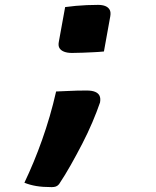

<svg xmlns="http://www.w3.org/2000/svg" viewBox="-20 -568 640 787"><path d="M406 -357Q387 -355 364.5 -354Q342 -353 319.5 -352Q297 -351 275 -351Q256 -351 243 -356Q230 -361 224 -370.5Q218 -380 221 -396L247 -539Q269 -542 291 -544Q313 -546 336 -547Q359 -548 382 -548Q400 -548 412 -543Q424 -538 429.5 -528Q435 -518 432 -501ZM192 199Q155 199 128.5 194.5Q102 190 80 181Q100 139 118 95.5Q136 52 152.5 5.5Q169 -41 183.5 -90.5Q198 -140 210 -193Q237 -194 256.5 -195Q276 -196 294.5 -196.5Q313 -197 335 -197Q357 -197 370 -191.5Q383 -186 388 -175.5Q393 -165 390 -148Q377 -110 358.5 -66.5Q340 -23 317 21.5Q294 66 270 108.5Q246 151 222 187Q216 194 209 196.5Q202 199 192 199Z"/></svg>

Font: Rec Mono Semicasual
Style: Bold Italic
Weight: 700
Italic angle: -10°
Version: Version 1.085; ttfautohint (v1.8.4.7-5d5b)